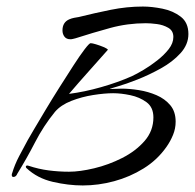

<svg xmlns="http://www.w3.org/2000/svg" viewBox="-20 -529 596 587"><path d="M233 38Q189 38 141.5 27Q94 16 61 -15Q59 -17 59 -19Q59 -23 64 -23L68 -22Q98 -12 129 -8Q160 -4 191 -4Q224 -4 268 -14.5Q312 -25 353.5 -46Q395 -67 422 -98Q449 -129 449 -170Q449 -201 428 -216.5Q407 -232 378.5 -238Q350 -244 326 -244Q300 -244 265 -238.5Q230 -233 198 -220.5Q166 -208 148 -187Q113 -144 87.5 -94.5Q62 -45 33 2Q29 12 21 12Q16 12 16 6Q16 2 17 1Q25 -26 38.5 -51.5Q52 -77 65 -101Q70 -110 84.5 -134.5Q99 -159 119 -192.5Q139 -226 161.5 -261.5Q184 -297 204 -328Q224 -359 238.5 -378Q253 -397 257 -397Q262 -397 273.5 -393.5Q285 -390 296 -385.5Q307 -381 310 -377Q280 -343 250 -309.5Q220 -276 191 -242Q238 -248 289 -262.5Q340 -277 383 -296Q398 -303 419 -315.5Q440 -328 461 -344.5Q482 -361 496 -379Q510 -397 510 -416Q510 -435 494.5 -444Q479 -453 459.5 -455.5Q440 -458 426 -458Q370 -458 317 -443.5Q264 -429 211 -412Q207 -411 203 -410Q199 -409 195 -409Q183 -409 177 -417Q171 -425 171 -436Q171 -461 192 -470Q199 -473 206.5 -474.5Q214 -476 221 -477Q269 -489 318.5 -499Q368 -509 417 -509Q444 -509 476.5 -502.5Q509 -496 532.5 -478Q556 -460 556 -425Q556 -393 532 -366.5Q508 -340 472 -320Q436 -300 400.5 -286Q365 -272 340.5 -265Q316 -258 316 -257H319Q327 -257 335.5 -257.5Q344 -258 352 -258Q376 -258 404.5 -253.5Q433 -249 458.5 -238Q484 -227 500.5 -207.5Q517 -188 517 -157Q517 -136 509 -116.5Q501 -97 489 -80Q461 -40 419 -14Q377 12 329 25Q281 38 233 38Z"/></svg>

Font: Caramel
Style: Regular
Weight: 400
Designer: Robert E. Leuschke
Foundry: Robert E. Leuschke
Version: Version 1.010